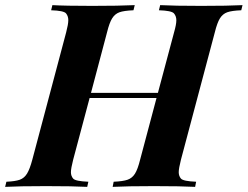

<svg xmlns="http://www.w3.org/2000/svg" viewBox="-61 -728 965 748"><path d="M883.8 -708 878.9 -688Q841.8 -686.5 824.2 -680.2Q806.6 -673.8 795.9 -656.7Q785.2 -639.6 775.9 -602.1L644 -106Q635.3 -71.8 635.3 -57.1Q635.3 -42.5 644 -32.2Q652.8 -22 703.1 -20L699.2 0Q644.5 -2.9 539.1 -2.9Q433.6 -2.9 377.9 0L381.8 -20Q418 -21.5 436 -27.8Q454.1 -34.2 464.8 -51.3Q475.6 -68.4 484.9 -106L548.8 -346.2H288.1L224.1 -106Q215.3 -71.8 215.3 -57.1Q215.3 -42.5 224.1 -32.2Q232.9 -22 283.2 -20L278.8 0Q223.6 -2.9 118.2 -2.9Q12.7 -2.9 -41 0L-36.1 -20Q-1.5 -21.5 16.1 -27.8Q33.7 -34.2 44.4 -51.8Q55.2 -69.3 64.9 -106L196.8 -602.1Q205.1 -633.8 205.1 -649.4Q205.1 -665 196.3 -675.8Q187.5 -686.5 138.2 -688L143.1 -708Q193.4 -705.1 297.9 -705.1Q402.3 -705.1 463.9 -708L459 -688Q421.9 -686.5 404.3 -680.2Q386.7 -673.8 376 -656.7Q365.2 -639.6 356 -602.1L293.5 -366.2H554.2L617.2 -602.1Q626 -632.8 626 -648.9Q626 -665 616.7 -675.8Q607.4 -686.5 558.1 -688L563 -708Q617.2 -705.1 722.7 -705.1Q828.1 -705.1 883.8 -708Z"/></svg>

Font: PlayfairDisplay-BoldItalic
Style: Bold Italic
Weight: 700
Italic angle: -14.9847°
Designer: Claus Eggers Sørensen
Foundry: Claus Eggers Sørensen
Version: Version 1.002;PS 001.002;hotconv 1.0.70;makeotf.lib2.5.58329